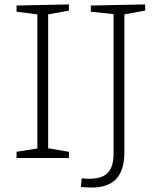

<svg xmlns="http://www.w3.org/2000/svg" viewBox="-20 -715 720 869"><path d="M292 -667 198 -650V-44L292 -28V0H55V-28L149 -43V-650L55 -662V-690L292 -695ZM391 -690 637 -695V-667L543 -650V-27Q543 56 506 95Q469 134 393 134Q381 134 369.5 133Q358 132 346 131L350 92Q359 93 367 93.5Q375 94 385 94Q442 94 468 67Q494 40 494 -20V-651L391 -662Z"/></svg>

Font: Bitter Light
Style: Regular
Weight: 300
Designer: Sol Matas, and Bitter project Authors
Foundry: Sol Matas
Version: Version 2.001